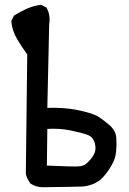

<svg xmlns="http://www.w3.org/2000/svg" viewBox="-20 -784 540 802"><path d="M168 -2Q161.6 -1.5 155.3 -2Q148.9 -2.4 142.8 -3.4Q136.7 -4.4 130.9 -6.1Q125 -7.8 119.4 -10.5Q113.8 -13.2 108.4 -16.6L107.4 -17.1L106.9 -18.1Q92.3 -36.6 87.9 -58.6V-59.1V-59.6L93.8 -556.6Q82 -572.8 71.8 -588.1Q61.5 -603.5 51.8 -620.1Q31.2 -654.3 27.3 -694.8V-696.3L27.8 -697.8L37.6 -717.3L38.6 -718.8L40 -719.7Q65.4 -735.8 92.3 -747.6Q119.6 -759.8 149.4 -763.7H151.4L152.8 -763.2L172.4 -753.4L174.3 -752.4L174.8 -751Q183.1 -736.3 185.8 -719Q188.5 -701.7 185.5 -683.1L177.7 -333.5Q194.8 -334 210.9 -333.7Q227.1 -333.5 242.9 -332.5Q258.8 -331.5 274.2 -329.3Q289.6 -327.1 304.7 -324.2Q336.9 -317.4 358.4 -310.5Q379.9 -303.7 392.1 -295.9Q403.3 -288.6 415 -279.5Q426.8 -270.5 438.5 -260.3Q446.8 -252.9 452.6 -244.6Q458.5 -236.3 461.9 -227.1Q465.3 -217.8 465.8 -207.5Q466.8 -192.9 466.6 -178.5Q466.3 -164.1 464.8 -149.9Q461.9 -120.1 446.3 -93.8Q431.6 -67.9 412.6 -46.4Q393.1 -24.4 368.2 -15.1Q343.8 -5.9 324.7 -4.9Q306.2 -3.9 168 -2ZM338.9 -99.1Q361.3 -118.2 372.6 -139.6Q383.3 -159.7 376 -186Q372.6 -198.7 365.2 -207.3Q357.9 -215.8 346.7 -220.2Q321.8 -229.5 273.9 -239.3Q228.5 -248.5 177.7 -245.6L175.8 -92.3Q294.9 -86.9 312.5 -89.4Q318.4 -89.8 323.2 -91.3Q328.1 -92.8 332 -94.7Q335.9 -96.7 338.9 -99.1Z"/></svg>

Font: NaikaiFont
Style: SemiBold
Weight: 600
Version: Version 1.89